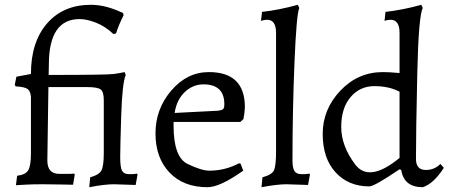

<svg xmlns="http://www.w3.org/2000/svg" viewBox="-20 -762 1855 794"><path d="M530.8 -42Q533.2 -42 546.9 -43.9L548.8 -40L541 2.9L452.1 0Q412.1 0 349.1 12.2L353 -28.8Q389.2 -38.6 399.2 -56.6Q409.2 -74.7 409.2 -129.9V-348.1Q409.2 -381.8 396.7 -391.8Q384.3 -401.9 339.8 -401.9H180.2L175.8 -98.1Q175.8 -43 225.1 -43H270Q279.8 -43 287.1 -43.9L289.1 -40L282.2 2Q258.3 2 234.9 1L158.2 0Q113.3 0 87.9 1.5Q62.5 2.9 45.9 3.9L50.8 -35.2Q85 -39.1 96.4 -57.4Q107.9 -75.7 107.9 -127V-361.8Q106 -385.7 93.5 -394.3Q81.1 -402.8 44.9 -404.8L41 -411.1L47.9 -444.8L107.9 -456.1Q107.9 -588.9 175 -665.5Q242.2 -742.2 356 -742.2Q418 -742.2 488.8 -708L491.2 -699.2Q469.7 -656.2 460 -624L449.2 -621.1Q415 -653.3 377 -668.2Q338.9 -683.1 309.1 -683.1Q183.1 -683.1 182.1 -498L181.2 -452.1Q424.8 -452.1 451.4 -456.1Q478 -460 495.1 -463.9L500 -452.1Q485.8 -419.4 481.4 -287.8Q477.1 -156.2 477.1 -112.3Q477.1 -68.4 485.1 -55.2Q493.2 -42 512.2 -42Z M843.8 -463.9Q992.7 -463.9 992.7 -318.8Q991.7 -294.4 986.8 -270L974.1 -257.8H697.8V-242.2Q697.8 -112.3 755.4 -84.2Q813 -56.2 845.7 -56.2Q910.6 -56.2 968.8 -86.9L975.1 -85L985.8 -56.2Q889.6 12.2 837.9 12.2Q738.8 12.2 680.9 -48.6Q623 -109.4 623 -210.4Q623 -311.5 688.5 -387.7Q753.9 -463.9 843.8 -463.9ZM907.7 -331.1Q907.7 -413.1 821.3 -413.1Q777.8 -413.1 744.4 -381.6Q710.9 -350.1 702.1 -294.9L882.8 -304.2Q897.9 -306.2 902.8 -311Q907.7 -315.9 907.7 -331.1Z M1242.7 -42Q1245.1 -42 1259.8 -43.9L1261.7 -40L1253.9 2.9L1164.6 0Q1126 0 1061.5 12.2L1065.4 -28.8Q1106 -39.6 1113.8 -59.6Q1121.6 -79.6 1121.6 -134.8V-626Q1121.6 -680.2 1084.5 -680.2Q1072.8 -680.2 1059.6 -675.8Q1059.6 -684.1 1061.5 -693.8L1063.5 -712.9Q1134.8 -720.7 1211.4 -742.2L1217.8 -729Q1206.1 -705.6 1197.8 -503.9Q1189.5 -302.2 1189.5 -98.1Q1189.5 -68.4 1197.5 -55.2Q1205.6 -42 1224.6 -42Z M1632.3 -108.9V-382.8Q1588.4 -405.8 1528.3 -405.8Q1468.3 -405.8 1429.7 -360.4Q1391.1 -314.9 1391.1 -236.8Q1391.1 -158.7 1448.7 -82Q1506.3 -5.4 1632.3 -108.9ZM1507.3 8.8Q1420.9 8.8 1367.7 -49.3Q1314.5 -107.4 1314.5 -208.5Q1314.5 -309.6 1387.2 -386.7Q1460 -463.9 1563.5 -463.9Q1590.3 -463.9 1632.3 -460V-626Q1632.3 -680.2 1595.2 -680.2Q1582 -680.2 1570.3 -675.8L1574.2 -712.9Q1645.5 -720.7 1722.2 -742.2L1728.5 -729Q1710.9 -697.8 1705.6 -456.3Q1700.2 -214.8 1700.2 -105Q1700.2 -59.1 1741.2 -59.1Q1776.4 -59.1 1801.3 -84L1815.4 -67.9Q1773.4 -2.4 1728.5 12.2Q1650.4 12.2 1639.2 -59.1L1632.3 -62Q1528.3 8.8 1507.3 8.8Z"/></svg>

Font: Alegreya-Regular
Style: Regular
Weight: 400
Designer: Juan Pablo del Peral
Foundry: Juan Pablo del Peral
Version: Version 1.003